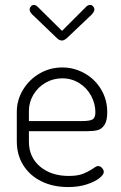

<svg xmlns="http://www.w3.org/2000/svg" viewBox="-20 -751 491 777"><path d="M345 -731Q352 -731 357 -725Q362 -719 362 -712Q362 -705 352 -693L251 -597Q239 -587 231 -587Q220 -587 210 -597L110 -693Q100 -703 100 -712Q100 -719 105 -725Q110 -731 117 -731Q125 -731 132 -724L231 -626L329 -724Q336 -731 345 -731ZM414 -297Q414 -262 402.5 -245Q391 -228 374 -224Q357 -220 329 -220H97V-178Q97 -115 142 -77Q187 -39 258 -39Q293 -39 314 -47Q335 -55 355 -68Q361 -72 366.5 -75.5Q372 -79 377 -79Q386 -79 393 -71Q400 -63 400 -55Q400 -44 381.5 -29.5Q363 -15 330 -4.5Q297 6 256 6Q195 6 148 -17Q101 -40 74.5 -82Q48 -124 48 -179V-298Q48 -346 73 -387.5Q98 -429 140 -453.5Q182 -478 232 -478Q280 -478 322 -454.5Q364 -431 389 -389.5Q414 -348 414 -297ZM366 -297Q366 -331 349 -363Q332 -395 301 -414.5Q270 -434 232 -434Q195 -434 164 -416Q133 -398 115 -367.5Q97 -337 97 -302V-261H310Q344 -261 355 -268Q366 -275 366 -297Z"/></svg>

Font: Dosis
Style: Regular
Weight: 400
Designer: Edgar Tolentino, Pablo Impallari, Igino Marini
Foundry: Edgar Tolentino, Pablo Impallari, Igino Marini
Version: Version 1.007;Glyphs 3.1.1 (3134)